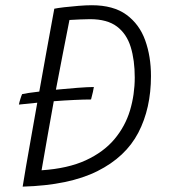

<svg xmlns="http://www.w3.org/2000/svg" viewBox="-20 -682 639 716"><path d="M64.5 14Q68.5 -12.5 77 -61.2Q85.5 -110 96.5 -172Q107.5 -234 119 -299Q81 -295.5 50.5 -292Q52 -300.5 55.8 -312.5Q59.5 -324.5 62.5 -331Q70.5 -333 87.5 -335.5Q104.5 -338 126.5 -340.5Q140 -417 152.5 -485.5Q165 -554 173.2 -598.8Q181.5 -643.5 182.5 -649.5Q194 -652 219.2 -655Q244.5 -658 272.8 -660.2Q301 -662.5 322 -662.5Q403 -662.5 451.5 -627Q500 -591.5 521.5 -531.5Q543 -471.5 543 -398.5Q543 -278 495.8 -187.2Q448.5 -96.5 343.2 -43.8Q238 9 64.5 14ZM135 -47Q233 -53.5 299.8 -84.2Q366.5 -115 406.8 -163Q447 -211 464.8 -270.2Q482.5 -329.5 482.5 -393Q482.5 -457.5 467.5 -506.5Q452.5 -555.5 416.2 -583Q380 -610.5 315.5 -610.5Q301.5 -610.5 278 -609.5Q254.5 -608.5 239 -607.5Q226.5 -545 213.8 -479.2Q201 -413.5 188.5 -347.5Q229.5 -351.5 268.8 -354.5Q308 -357.5 330 -357.5Q329.5 -353 326.5 -339.2Q323.5 -325.5 319.5 -311Q292.5 -311 256 -309.2Q219.5 -307.5 180.5 -304.5Q168.5 -238 157 -173Q145.5 -108 135 -47Z"/></svg>

Font: Grandstander ExtraLight
Style: Italic
Weight: 200
Italic angle: -15°
Designer: Tyler Finck
Foundry: Etcetera Type Co
Version: Version 1.200; ttfautohint (v1.8.3)